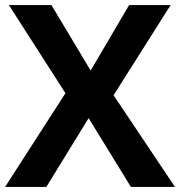

<svg xmlns="http://www.w3.org/2000/svg" viewBox="-20 -734 707 754"><path d="M667 0H494L328 -270L162 0H0L237 -368L15 -714H182L336 -457L487 -714H650L426 -360Z"/></svg>

Font: Noto Sans Gurmukhi
Style: Bold
Weight: 700
Designer: Jelle Bosma - Monotype Design Team
Foundry: Monotype Imaging Inc.
Version: Version 2.004; ttfautohint (v1.8.4.7-5d5b)